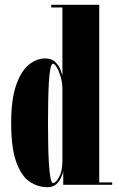

<svg xmlns="http://www.w3.org/2000/svg" viewBox="-20 -770 488 800"><path d="M177.5 10Q137 10 102.8 -13.5Q68.5 -37 47.5 -95.5Q26.5 -154 26.5 -259Q26.5 -354 46.5 -413Q66.5 -472 99 -499.2Q131.5 -526.5 168 -526.5Q196 -526.5 211.2 -510.8Q226.5 -495 232.8 -477.8Q239 -460.5 240 -455.5V-739H193.5V-750H393.5V-10H447.5V0H243.5V-57.5Q242 -48.5 235.5 -32.2Q229 -16 215.2 -3Q201.5 10 177.5 10ZM201 -7.5Q212.5 -7.5 226 -31.5Q239.5 -55.5 240 -96.5V-404.5Q239 -430.5 231.8 -453.2Q224.5 -476 216 -490.2Q207.5 -504.5 201 -504.5Q194 -504.5 189.8 -482.8Q185.5 -461 183.5 -425Q181.5 -389 180.8 -345.2Q180 -301.5 180 -257.5Q180 -213.5 180.8 -169.2Q181.5 -125 183.8 -88.5Q186 -52 190.2 -29.8Q194.5 -7.5 201 -7.5Z"/></svg>

Font: Imbue 100pt Black
Style: Regular
Weight: 900
Designer: Tyler Finck
Foundry: Etcetera Type Company
Version: Version 1.102; ttfautohint (v1.8.3)